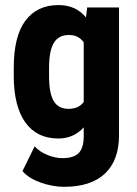

<svg xmlns="http://www.w3.org/2000/svg" viewBox="-20 -531 533 749"><path d="M171.4 -266.1V-233.9Q171.4 -166.5 189.9 -136.2Q208 -106.4 247.6 -106.4Q287.1 -106.4 306.6 -133.3V-365.7Q286.1 -395 248.5 -394.5Q209.5 -394.5 190.9 -365.2Q171.4 -334.5 171.4 -266.1ZM33.7 -229.5V-266.1Q33.7 -389.2 78.6 -449.7Q124 -511.2 208 -511.2Q276.4 -511.2 315.4 -462.9L319.8 -499V-502H322.8H441.4H444.3V-498.5V-3.4Q444.3 94.2 389.6 146Q335 197.8 229.5 197.8Q185.5 197.8 138.7 181.2Q92.3 164.6 69.3 138.2L67.9 136.2L68.8 134.3L113.3 43.5L115.2 39.6L118.2 43Q136.2 62 165.5 73.7Q195.8 85.9 223.1 85.9Q268.1 85.9 287.1 65.9Q306.6 45.9 306.6 0V-34.2Q267.6 9.3 207.5 9.3Q123.5 9.3 78.6 -53.7Q34.7 -116.2 33.7 -229.5Z"/></svg>

Font: MAUL Condensed Bold
Style: Condensed Bold
Weight: 700
Designer: MAUL
Version: Version 1.0; 2020; ttfautohint (v1.8.3)